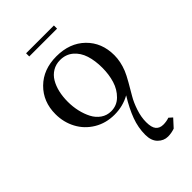

<svg xmlns="http://www.w3.org/2000/svg" viewBox="-262 -674 1068 1068"><g transform="rotate(-45 272.0 -140.0)"><path d="M41 -228Q41 -325.7 105 -388.9Q168.9 -452.1 272 -452.1Q377 -452.1 440.9 -389.6Q504.9 -327.1 504.9 -228Q504.9 -178.7 483.9 -126Q474.6 -103 452.9 -65.2Q431.2 -27.3 413.1 3.2Q395 33.7 380.6 76.9Q366.2 120.1 366.2 160.2Q366.2 201.7 381.1 219.7Q396 237.8 424.8 237.8Q448.7 237.8 471.2 230L491.2 248L449.2 293.9Q422.4 303.2 396 303.2Q363.3 303.2 338.1 278.3Q313 253.4 313 206.1Q313 149.9 333.3 95.2Q353.5 40.5 393.1 -23.9Q337.9 6.8 272 6.8Q204.6 6.8 151.4 -25.1Q98.1 -57.1 69.6 -110.6Q41 -164.1 41 -228ZM138.2 -228Q138.2 -189.5 146.5 -153.1Q154.8 -116.7 170.4 -86.7Q186 -56.6 212.4 -38.3Q238.8 -20 272 -20Q316.9 -20 348.6 -51.3Q380.4 -82.5 394.3 -127.9Q408.2 -173.3 408.2 -226.1Q408.2 -282.2 394.3 -325.7Q380.4 -369.1 348.9 -396Q317.4 -422.9 272 -422.9Q238.8 -422.9 212.6 -407.2Q186.5 -391.6 170.4 -364.5Q154.3 -337.4 146.2 -302.7Q138.2 -268.1 138.2 -228ZM165 -558.1V-583H383.8V-558.1Z"/></g></svg>

Font: Dehuti
Style: Bold
Weight: 700
Version: Version 1.2